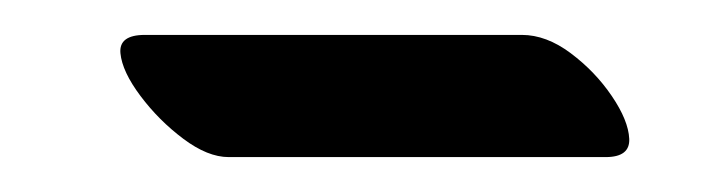

<svg xmlns="http://www.w3.org/2000/svg" viewBox="-20 -301 410 110"><path d="M63 -281H279Q293 -281 307 -270.5Q321 -260 330.5 -246Q340 -232 340.5 -221.5Q341 -211 327 -211H111Q99 -211 85 -221.5Q71 -232 60.5 -246Q50 -260 49 -270.5Q48 -281 63 -281Z"/></svg>

Font: Story Script
Style: Regular
Weight: 400
Designer: Lana Roulhac, Ben Buysse
Version: Version 1.000; ttfautohint (v1.8.4.7-5d5b)